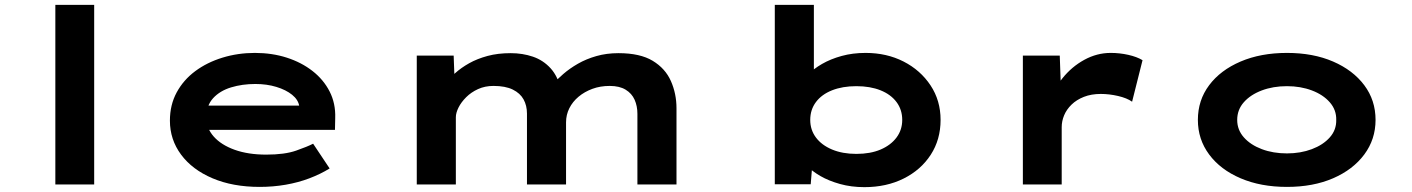

<svg xmlns="http://www.w3.org/2000/svg" viewBox="-20 -760 5817 791"><path d="M208 0V-740H368V0Z M1050 10Q939 10 855.5 -25.5Q772 -61 726 -123Q680 -185 680 -263Q680 -328 708 -379.5Q736 -431 784.5 -467Q833 -503 896.5 -522.5Q960 -542 1030 -542Q1101 -542 1161.5 -522.5Q1222 -503 1267.5 -467.5Q1313 -432 1338 -383Q1363 -334 1361 -274L1360 -225H797L774 -325H1230L1213 -302V-322Q1209 -349 1183.5 -369.5Q1158 -390 1118.5 -402Q1079 -414 1032 -414Q978 -414 932 -400Q886 -386 858 -355.5Q830 -325 830 -275Q830 -232 860.5 -197.5Q891 -163 946.5 -143Q1002 -123 1077 -123Q1153 -123 1200 -139.5Q1247 -156 1270 -168L1338 -66Q1301 -43 1255 -25.5Q1209 -8 1157 1Q1105 10 1050 10Z M1697 0V-531H1849L1854 -395L1813 -414Q1830 -436 1855 -458.5Q1880 -481 1913 -499.5Q1946 -518 1988.5 -529.5Q2031 -541 2084 -541Q2133 -541 2175.5 -526.5Q2218 -512 2248.5 -478.5Q2279 -445 2291 -389L2246 -395L2255 -411Q2274 -432 2300.5 -455Q2327 -478 2361 -497.5Q2395 -517 2437 -529Q2479 -541 2528 -541Q2617 -541 2669 -509.5Q2721 -478 2744 -426Q2767 -374 2767 -314V0H2606V-291Q2606 -323 2594.5 -349Q2583 -375 2557.5 -390.5Q2532 -406 2492 -406Q2453 -406 2420.5 -394Q2388 -382 2363.5 -361.5Q2339 -341 2325.5 -314Q2312 -287 2312 -256V0H2151V-292Q2151 -325 2137 -350.5Q2123 -376 2092.5 -391Q2062 -406 2013 -406Q1978 -406 1949.5 -393Q1921 -380 1900.5 -359.5Q1880 -339 1869 -317Q1858 -295 1858 -277V0Z M3541 11Q3487 11 3440.5 -2Q3394 -15 3359.5 -35Q3325 -55 3303 -78.5Q3281 -102 3275 -122L3330 -124L3320 -1H3172V-740H3333V-404L3280 -406Q3287 -429 3309 -452.5Q3331 -476 3366.5 -496.5Q3402 -517 3447.5 -529.5Q3493 -542 3546 -542Q3633 -542 3702.5 -506.5Q3772 -471 3813.5 -408.5Q3855 -346 3855 -266Q3855 -185 3814.5 -122.5Q3774 -60 3703 -24.5Q3632 11 3541 11ZM3508 -126Q3566 -126 3608 -144Q3650 -162 3673.5 -193.5Q3697 -225 3697 -266Q3697 -308 3673.5 -339.5Q3650 -371 3607.5 -388Q3565 -405 3508 -405Q3451 -405 3408 -388Q3365 -371 3341.5 -339.5Q3318 -308 3318 -266Q3318 -225 3341.5 -193.5Q3365 -162 3408 -144Q3451 -126 3508 -126Z M4194 0V-531H4346L4353 -332L4303 -331Q4319 -390 4357 -437.5Q4395 -485 4447 -513.5Q4499 -542 4556 -542Q4593 -542 4628.5 -534Q4664 -526 4687 -512L4644 -341Q4623 -356 4586.5 -364.5Q4550 -373 4515 -373Q4476 -373 4445.5 -361Q4415 -349 4394.5 -329Q4374 -309 4364 -285Q4354 -261 4354 -236V0Z M5282 10Q5174 10 5091 -25.5Q5008 -61 4961.5 -123.5Q4915 -186 4915 -266Q4915 -347 4961.5 -409Q5008 -471 5091 -506.5Q5174 -542 5282 -542Q5390 -542 5472 -506.5Q5554 -471 5600.5 -409Q5647 -347 5647 -266Q5647 -186 5600.5 -123.5Q5554 -61 5472 -25.5Q5390 10 5282 10ZM5282 -128Q5338 -128 5384.5 -145.5Q5431 -163 5458.5 -194Q5486 -225 5485 -266Q5486 -307 5458.5 -338.5Q5431 -370 5384.5 -387.5Q5338 -405 5282 -405Q5225 -405 5178.5 -387.5Q5132 -370 5104.5 -339Q5077 -308 5077 -266Q5077 -225 5104.5 -194Q5132 -163 5178.5 -145.5Q5225 -128 5282 -128Z"/></svg>

Font: Lexend Zetta
Style: Bold
Weight: 700
Designer: Bonnie Shaver-Troup, Thomas Jockin
Foundry: Lexend
Version: Version 1.007